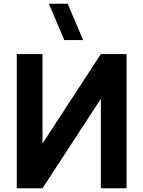

<svg xmlns="http://www.w3.org/2000/svg" viewBox="-20 -1010 769 1030"><path d="M70 0H208L521 -480V0H659V-720H521L208 -240V-720H70ZM242 -990 325 -795H426L343 -990Z"/></svg>

Font: Eudonet ExtraBold
Style: Regular
Weight: 800
Designer: Mikhail Sharanda
Foundry: Mikhail Sharanda
Version: Version 4.503;Glyphs 3.1.2 (3151)